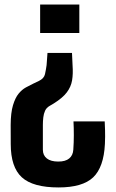

<svg xmlns="http://www.w3.org/2000/svg" viewBox="-20 -620 513 851"><path d="M239.4 210.8Q126.1 210.8 76.8 165.9Q27.6 121 27.6 18.3Q27.6 3 27.5 -11.6Q27.4 -26.2 27.4 -39.5Q27.3 -52.8 27.3 -66.3Q27.6 -120.7 37.6 -153.7Q47.6 -186.8 62.5 -204.9Q77.4 -223 94.6 -232.4Q111.8 -241.9 126.6 -248.9L152 -261Q175.2 -272.1 179.4 -291.4Q183.7 -310.7 186.5 -331.2L190.5 -385.3H299.1L301.6 -331Q304.4 -292.8 299.5 -263.8Q294.6 -234.9 276 -210.4Q257.5 -186 218.4 -161.5L199 -150Q186.1 -142.5 179.9 -129.4Q173.8 -116.2 171.9 -99.6Q170 -83.1 170 -66.1V43.5Q170 68.5 187.6 82.3Q205.1 96.1 238.4 96.1Q270.2 96.1 286.7 82.4Q303.3 68.7 304.9 43.8Q307.2 12.2 307.2 -21.1Q307.2 -54.4 305.7 -82H444.1Q445.1 -58.6 445.6 -43.1Q446 -27.7 445.9 -14.2Q445.9 -0.7 445 18.3Q439.9 121.3 392.9 166.1Q345.9 210.8 239.4 210.8ZM157.9 -473.8V-600H331.6V-473.8Z"/></svg>

Font: Big Shoulders Thin
Style: Regular
Weight: 100
Version: Version 2.002